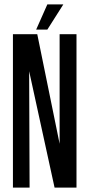

<svg xmlns="http://www.w3.org/2000/svg" viewBox="-20 -856 407 876"><path d="M145 -721H196L269 -836H196ZM229 0H329V-700H252V-200L150 -700H39V0H115L113 -531Z"/></svg>

Font: Queering
Style: Regular
Weight: 400
Designer: Adam Naccarato
Foundry: adamnac
Version: Version 2.000;hotconv 1.0.109;makeotfexe 2.5.65596